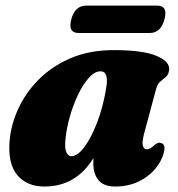

<svg xmlns="http://www.w3.org/2000/svg" viewBox="-20 -652 635 684"><path d="M494 -178.5Q485.5 -147 488.8 -133.5Q492 -120 503 -120Q514.5 -120 532.5 -137Q544.5 -146.5 554 -142.5Q575.5 -136.5 558.5 -92.5Q539 -45.5 494 -16.5Q449 12.5 390.5 12.5Q350 12.5 331.2 -9.8Q312.5 -32 312.5 -70Q312.5 -79 313 -89Q250.5 12.5 138.5 12.5Q76.5 12.5 42.2 -27.5Q8 -67.5 14 -147Q18 -204.5 44 -262.2Q70 -320 117 -367.8Q164 -415.5 231.2 -444.5Q298.5 -473.5 385.5 -473.5Q489 -473.5 537.5 -453Q586 -432.5 582.5 -403Q580.5 -386 571.2 -378.2Q562 -370.5 551.8 -362.2Q541.5 -354 536.5 -336.5ZM213 -154Q210 -121 217 -108.2Q224 -95.5 234 -95.5Q256 -95.5 280.5 -128.2Q305 -161 326 -215.5Q347 -270 358 -336.5Q369 -398 338 -398Q317.5 -398 296.8 -375Q276 -352 258.2 -315Q240.5 -278 228.5 -235.5Q216.5 -193 213 -154ZM234 -583Q247 -632 287 -632H539.5Q579 -632 566 -583.5Q553 -534.5 513.5 -534.5H260.5Q221 -534.5 234 -583Z"/></svg>

Font: Fraunces 72pt Soft Black
Style: Italic
Weight: 900
Italic angle: -16°
Version: Version 1.000;[b76b70a41]